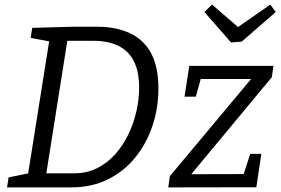

<svg xmlns="http://www.w3.org/2000/svg" viewBox="-20 -814 1219 834"><path d="M399.4 -698Q484.4 -698 544.7 -669.7Q605.1 -641.4 636.6 -582.3Q668.1 -523.3 668.1 -429.3Q668.1 -345.3 642.4 -268Q616.7 -190.7 567.7 -130.2Q518.7 -69.7 448.5 -34.8Q378.3 0 289 0H10.6L17.3 -43.5L113.9 -63.2L100.5 -49.2L195.5 -647.2L205.2 -632.2L113.2 -649.5L119.9 -693L301.5 -698ZM302.4 -61.2Q357 -61.2 401.9 -83.7Q446.9 -106.2 480.7 -144.2Q514.5 -182.2 537.8 -230.7Q561.1 -279.2 572.7 -331.3Q584.4 -383.4 584.4 -433.4Q584.4 -501.9 562.1 -546.9Q539.8 -591.8 495.3 -614.3Q450.9 -636.8 385.7 -636.8H257.8L274.8 -651.8L178.6 -44.5L168.2 -61.2ZM1115.2 -145.5 1093.5 -0.7 710.9 0 717.6 -48.5 1085.8 -488.9 1095.5 -470.8H831.3L857.7 -491.2L830.4 -394.2H781.5L802.2 -528H1167.8L1160.8 -478.8L791.3 -33.8L790.6 -57.2L1056.7 -57.9L1030.6 -33.1L1067 -145.5ZM1154.1 -794.2 1177.5 -761.7 1030.1 -633.3 983.6 -629.6 867.9 -761.7 901 -794.2 1037.5 -676.4 986.2 -677.1Z"/></svg>

Font: Bitter Thin
Style: Italic
Weight: 100
Italic angle: -9°
Designer: Sol Matas, and Bitter project Authors
Foundry: Sol Matas
Version: Version 2.002